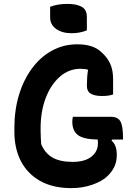

<svg xmlns="http://www.w3.org/2000/svg" viewBox="-20 -948 690 988"><path d="M238 -913Q276 -928 328 -928Q372 -928 399.5 -913.5Q427 -899 427 -861V-792Q411 -785 390.5 -781Q370 -777 348 -777Q300 -777 269 -799Q238 -821 238 -858ZM355 -347H551Q586 -347 599.5 -323.5Q613 -300 613 -239V-230H557L554 -224Q581 -202 581 -151Q581 -114 567 -87Q553 -60 531 -40Q505 -15 455 2.5Q405 20 347 20Q253 20 187.5 -16.5Q122 -53 88 -118Q54 -183 54 -270V-289Q54 -381 77.5 -459Q101 -537 144.5 -596Q188 -655 247.5 -687.5Q307 -720 378 -720Q420 -720 451.5 -709.5Q483 -699 508 -674Q536 -647 549 -615.5Q562 -584 562 -540V-462Q541 -454 505 -454Q467 -454 447 -466Q427 -478 427 -507Q427 -550 433 -589Q424 -592 414 -593Q404 -594 394 -594Q334 -594 287.5 -553Q241 -512 215 -443Q189 -374 189 -290V-273Q189 -256 190 -238Q191 -220 192 -206Q212 -159 250.5 -137Q289 -115 354 -115Q416 -115 450 -141.5Q484 -168 484 -211Q484 -222 483 -230Q410 -231 381 -253Q352 -275 352 -322Q352 -328 353 -335.5Q354 -343 355 -347Z"/></svg>

Font: Recursive Sn Csl St
Style: Bold
Weight: 700
Version: Version 1.079;hotconv 1.0.112;makeotfexe 2.5.65598; ttfautoh